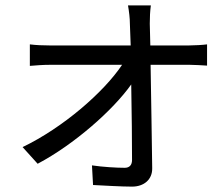

<svg xmlns="http://www.w3.org/2000/svg" viewBox="-20 -632 822 714"><path d="M64 -85 120 -23C256 -95 400 -222 468 -318C470 -212 471 -100 471 -37C471 -19 462 -8 444 -8C414 -8 362 -11 322 -17L326 56C366 58 431 62 471 62C515 62 547 36 546 -7C545 -101 542 -265 540 -391H685C704 -391 733 -389 750 -388V-467C736 -465 703 -463 683 -463H539L537 -544C537 -567 538 -590 541 -612H456C460 -589 463 -564 463 -544C464 -525 465 -497 466 -463H165C141 -463 114 -464 91 -467V-387C115 -389 140 -391 167 -391H434C366 -289 214 -157 64 -85Z"/></svg>

Font: GenEiGothic-pro-Regular
Style: Regular
Weight: 400
Designer: Ryoko NISHIZUKA (kana & ideographs); Paul D. Hunt (Latin, Greek & Cyrillic); Wenlong ZHANG (bopomofo); Sandoll Communica
Foundry: Adobe Systems Incorporated; o_tamon
Version: Version 1.000.140830